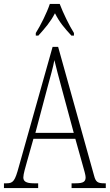

<svg xmlns="http://www.w3.org/2000/svg" viewBox="-21 -951 555 971"><path d="M160 -784V-771H173C207 -809 233 -838 257 -884C280 -838 305 -809 340 -771H353V-784C329 -822 298 -886 281 -931H231C216 -886 184 -822 160 -784ZM-1 0H172V-24H150C109 -24 97 -35 97 -54C97 -70 108 -107 115 -132L148 -249H360L397 -117C404 -93 412 -65 412 -55C412 -33 402 -24 361 -24H341V0H514V-24H506C473 -24 463 -31 455 -62L273 -714H245L74 -107C55 -37 46 -24 13 -24H-1ZM158 -279 218 -505C233 -561 248 -612 254 -647C262 -613 275 -564 295 -490L352 -279Z"/></svg>

Font: Noto Serif Georgian ExtraCondensed ExtraLight
Style: Regular
Weight: 200
Width: 2
Designer: Monotype Design Team, Akaki Razmadze
Foundry: Google LLC
Version: Version 2.003